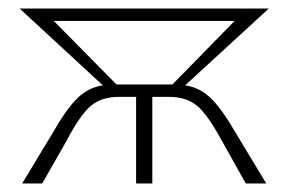

<svg xmlns="http://www.w3.org/2000/svg" viewBox="-20 -430 676 450"><path d="M534 -116 604 0H556L500 -100Q467 -161 442 -182Q417 -203 376 -203H337V0H299V-203H259Q218 -203 193 -182Q168 -161 136 -100L79 0H32L102 -116Q135 -174 161 -199.5Q187 -225 221 -230L26 -410H558V-409L559 -410H610L414 -230Q448 -225 474 -200Q500 -175 534 -116ZM530 -381H106L253 -232H384Z"/></svg>

Font: Ysabeau Infant Light
Style: Regular
Weight: 300
Designer: Christian Thalmann (Catharsis Fonts)
Version: Version 0.003